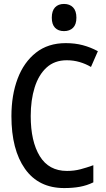

<svg xmlns="http://www.w3.org/2000/svg" viewBox="-20 -945 540 975"><path d="M306 10Q176 10 107 -87.5Q38 -185 38 -355Q38 -462 69.5 -545.5Q101 -629 162.5 -677.5Q224 -726 314 -726Q361 -726 400.5 -715.5Q440 -705 477 -685L442 -605Q415 -621 384 -630Q353 -639 319 -639Q257 -639 216.5 -602Q176 -565 156 -501Q136 -437 136 -356Q136 -227 182 -152Q228 -77 320 -77Q357 -77 389 -85.5Q421 -94 454 -106V-19Q421 -3 385.5 3.5Q350 10 306 10ZM305 -787Q276 -787 259.5 -804Q243 -821 243 -855Q243 -890 259.5 -907.5Q276 -925 305 -925Q334 -925 351 -907.5Q368 -890 368 -855Q368 -821 351 -804Q334 -787 305 -787Z"/></svg>

Font: Noto Sans Mono ExtraCondensed Medium
Style: Regular
Weight: 500
Width: 2
Designer: Monotype Design Team
Foundry: Monotype Imaging Inc.
Version: Version 2.014